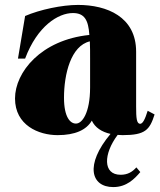

<svg xmlns="http://www.w3.org/2000/svg" viewBox="-20 -534 651 780"><path d="M214 15C285 15 331 -6 353 -44C366 -16 393 2 429 10C324 135 349 226 440 226C495 226 527 192 550 165L534 146C517 165 498 176 470 176C397 176 400 91 458 14L478 15C570 15 588 -6 608 -69L580 -84C569 -49 560 -31 549 -31C535 -32 533 -54 533 -101V-324C533 -466 414 -514 297 -514C232 -514 142 -495 82 -469L53 -296H82C132 -429 217 -481 276 -481C323 -481 339 -453 343 -392C147 -372 41 -241 41 -134C41 -25 137 15 214 15ZM288 -32C266 -32 240 -57 240 -137C240 -233 268 -348 345 -366C346 -346 346 -319 346 -296V-179C346 -74 313 -31 288 -32Z"/></svg>

Font: Sprat Condesed
Style: Bold
Weight: 700
Width: 3
Designer: Ethan Nakache
Foundry: Collletttivo
Version: Version 2.000;Glyphs 3.2 (3217)